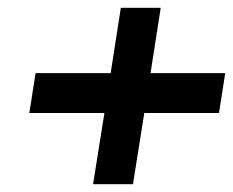

<svg xmlns="http://www.w3.org/2000/svg" viewBox="-20 -528 596 491"><path d="M55 -239H247L218 -57H320L349 -239H540L556 -341H365L391 -508H289L263 -341H71Z"/></svg>

Font: Charger Sport
Style: BlkExtObl
Weight: 900
Designer: Jasper
Foundry: Cannot Into Space Fonts
Version: Version 1.1